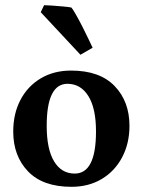

<svg xmlns="http://www.w3.org/2000/svg" viewBox="-20 -704 550 740"><path d="M31 -197Q31 -266 58.9 -319Q86.7 -372 137.1 -402Q187.5 -432 253.9 -432Q364.3 -432 421.7 -372.5Q479 -313 479 -219Q479 -151 450.6 -97.5Q422.3 -44 371.9 -14Q321.6 16 255.3 16Q145 16 88 -43.5Q31 -103 31 -197ZM160 -219Q160 -129 188.5 -82Q217 -35 268 -35Q350 -35 350 -197.3Q350 -287 320.4 -334Q290.9 -381 240 -381Q160 -381 160 -219ZM150 -684 137 -657 290 -493 337 -520Q334 -526 323.5 -548.5Q313 -571 299 -598.5Q285 -626 272.5 -648Q260 -670 255 -675Q246 -677 224 -679Q202 -681 180.5 -682.5Q159 -684 150 -684Z"/></svg>

Font: Buenard
Style: Regular
Weight: 400
Version: Version 2.000